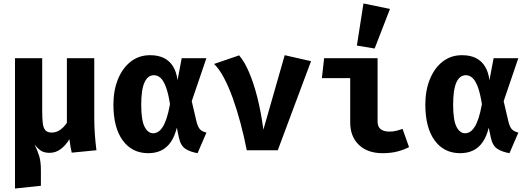

<svg xmlns="http://www.w3.org/2000/svg" viewBox="-20 -867 3040 1108"><path d="M524 -531V-188.5Q524 -137.5 527.5 -90.2Q531 -43 536.5 0L394 14Q390.5 -0.5 386.8 -20.5Q383 -40.5 380.5 -63.5Q359 -28 330.2 -6.5Q301.5 15 266 15Q238 15 219.8 4.8Q201.5 -5.5 179.5 -33Q197 2.5 206.5 34.5Q216 66.5 216 115V205L66.5 221V-531H223.5V-229Q223.5 -187 226.5 -158.8Q229.5 -130.5 241 -116.2Q252.5 -102 278.5 -102Q305 -102 327 -117.5Q349 -133 366 -158.5V-531Z M846 -548.5Q894.5 -548.5 927.8 -531.2Q961 -514 980 -481.5Q999 -449 1004.5 -404L1028.5 -531H1171L1086.5 -283L1113.5 -167.5Q1122 -132 1135.8 -119.2Q1149.5 -106.5 1171.5 -102L1120 17Q1077 9.5 1049.2 -8.8Q1021.5 -27 1011.5 -77L1000.5 -130Q988 -80 965.8 -47.5Q943.5 -15 911 1Q878.5 17 835.5 17Q742 17 688.2 -56.8Q634.5 -130.5 634.5 -263Q634.5 -345.5 660.8 -410Q687 -474.5 734.5 -511.5Q782 -548.5 846 -548.5ZM868 -433Q833 -433 814 -391.8Q795 -350.5 795 -263Q795 -173.5 814.2 -135.8Q833.5 -98 864 -98Q877.5 -98 891 -105.5Q904.5 -113 917.2 -131.8Q930 -150.5 941 -183.2Q952 -216 961 -266Q951.5 -327 938 -363.8Q924.5 -400.5 907.2 -416.8Q890 -433 868 -433Z M1404 0Q1388.5 -79.5 1368 -156.2Q1347.5 -233 1323.5 -300Q1299.5 -367 1272.2 -418.2Q1245 -469.5 1215.5 -498L1360 -547.5Q1391 -511.5 1417.2 -450.2Q1443.5 -389 1464.8 -305.8Q1486 -222.5 1500 -119L1623 -548.5L1775 -514L1583 0Z M2001 -416H1837.5L1850.5 -531H2159V-166Q2159 -134.5 2177.5 -121Q2196 -107.5 2227.5 -107.5Q2248 -107.5 2267 -112.2Q2286 -117 2303 -123.5L2340.5 -18Q2314 -4 2276 6.5Q2238 17 2187.5 17Q2101 17 2051 -31Q2001 -79 2001 -160.5ZM2077.5 -847 2230.5 -815.5 2142 -587 2039.5 -604Z M2646 -548.5Q2694.5 -548.5 2727.8 -531.2Q2761 -514 2780 -481.5Q2799 -449 2804.5 -404L2828.5 -531H2971L2886.5 -283L2913.5 -167.5Q2922 -132 2935.8 -119.2Q2949.5 -106.5 2971.5 -102L2920 17Q2877 9.5 2849.2 -8.8Q2821.5 -27 2811.5 -77L2800.5 -130Q2788 -80 2765.8 -47.5Q2743.5 -15 2711 1Q2678.5 17 2635.5 17Q2542 17 2488.2 -56.8Q2434.5 -130.5 2434.5 -263Q2434.5 -345.5 2460.8 -410Q2487 -474.5 2534.5 -511.5Q2582 -548.5 2646 -548.5ZM2668 -433Q2633 -433 2614 -391.8Q2595 -350.5 2595 -263Q2595 -173.5 2614.2 -135.8Q2633.5 -98 2664 -98Q2677.5 -98 2691 -105.5Q2704.5 -113 2717.2 -131.8Q2730 -150.5 2741 -183.2Q2752 -216 2761 -266Q2751.5 -327 2738 -363.8Q2724.5 -400.5 2707.2 -416.8Q2690 -433 2668 -433Z"/></svg>

Font: Fira Code Light
Style: Bold
Weight: 700
Monospace: yes
Version: Version 5.002